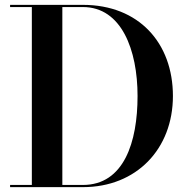

<svg xmlns="http://www.w3.org/2000/svg" viewBox="-20 -770 776 790"><path d="M321 0C541.5 0 691.5 -157 691.5 -375C691.5 -593 551.5 -750 321 -750H21.5V-741H111V-9H21.5V0ZM321 -741C480 -741 546 -564.5 546 -375C546 -185.5 490 -9 321 -9H236.5V-741Z"/></svg>

Font: Bodoni* 24pt Medium
Style: Regular
Weight: 500
Version: Version 2.3